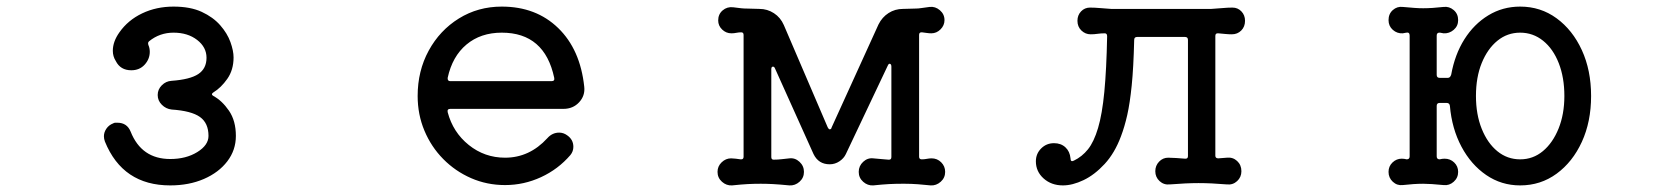

<svg xmlns="http://www.w3.org/2000/svg" viewBox="-20 -538 5040 582"><path d="M496 24Q352 24 298 -109Q295 -117 295 -125Q295 -137 302.5 -148Q310 -159 323 -164Q326 -166 329.5 -166Q333 -166 336 -166Q365 -166 376 -139Q409 -56 496 -56Q544 -56 578 -77Q612 -98 612 -126Q612 -165 586 -183.5Q560 -202 500 -206Q483 -208 470.5 -220.5Q458 -233 458 -250Q458 -267 470.5 -279.5Q483 -292 500 -293Q556 -297 581 -313.5Q606 -330 606 -363Q606 -395 577.5 -417Q549 -439 506 -439Q464 -439 432 -413Q427 -409 430 -401Q434 -392 434 -381Q434 -359 418.5 -342Q403 -325 378 -325Q345 -325 331 -353Q322 -367 322 -384Q322 -412 342 -440Q368 -477 411 -497.5Q454 -518 506 -518Q557 -518 591.5 -502Q626 -486 647.5 -461.5Q669 -437 678.5 -410.5Q688 -384 688 -364Q688 -326 669 -299Q650 -272 627 -258Q618 -252 627 -247Q653 -233 674 -202.5Q695 -172 695 -126Q695 -83 669 -49Q643 -15 598 4.5Q553 24 496 24Z M1511 23Q1456 23 1408 2Q1360 -19 1323.5 -56Q1287 -93 1266.5 -142Q1246 -191 1246 -247Q1246 -323 1279.5 -384.5Q1313 -446 1371 -482Q1429 -518 1501 -518Q1605 -518 1672 -453Q1739 -388 1751 -275Q1754 -248 1735.5 -228Q1717 -208 1688 -208H1345Q1335 -208 1337 -198Q1353 -137 1401 -98.5Q1449 -60 1511 -60Q1585 -60 1639 -119Q1654 -136 1675 -136Q1688 -136 1699 -128Q1718 -115 1718 -93Q1718 -79 1709 -68Q1672 -25 1620 -1Q1568 23 1511 23ZM1337 -302V-300Q1337 -292 1345 -292H1652Q1662 -292 1660 -302Q1631 -439 1501 -439Q1437 -439 1394 -403Q1351 -367 1337 -302Z M2804 -58Q2821 -58 2833 -46Q2845 -34 2845 -17Q2845 1 2831.5 13Q2818 25 2801 24Q2783 22 2762.5 20.5Q2742 19 2723 19H2714Q2694 19 2675 20Q2656 21 2627 24Q2610 25 2596.5 13Q2583 1 2583 -17Q2583 -35 2596.5 -47.5Q2610 -60 2627 -58Q2638 -57 2649.5 -56Q2661 -55 2673 -54H2675Q2682 -54 2682 -62V-336Q2682 -343 2678 -344.5Q2674 -346 2671 -339L2544 -71Q2538 -58 2524.5 -49Q2511 -40 2495 -40Q2461 -40 2446 -71L2329 -331Q2327 -336 2323 -336Q2318 -336 2318 -328V-62Q2318 -54 2325 -54Q2338 -54 2350 -55.5Q2362 -57 2373 -58Q2390 -60 2403.5 -47.5Q2417 -35 2417 -17Q2417 1 2403.5 13Q2390 25 2373 24Q2342 21 2323 20Q2304 19 2286 19Q2265 19 2246.5 20Q2228 21 2199 24Q2182 25 2168.5 13Q2155 1 2155 -17Q2155 -34 2167.5 -46Q2180 -58 2196 -58Q2202 -58 2210 -57Q2218 -56 2225 -55H2227Q2234 -55 2234 -63V-432Q2234 -440 2227 -440Q2219 -440 2212 -438.5Q2205 -437 2197 -437Q2181 -437 2169 -448.5Q2157 -460 2157 -476Q2157 -495 2170.5 -506.5Q2184 -518 2202 -516Q2218 -514 2226.5 -513Q2235 -512 2246.5 -512Q2258 -512 2282 -511Q2306 -511 2326 -498Q2346 -485 2356 -462L2489 -152Q2492 -146 2495 -146Q2500 -146 2501 -152L2643 -464Q2654 -486 2673.5 -498.5Q2693 -511 2717 -511Q2742 -512 2753 -512Q2764 -512 2772.5 -513.5Q2781 -515 2798 -517Q2815 -519 2829 -507Q2843 -495 2843 -477Q2843 -461 2831 -449Q2819 -437 2803 -437Q2797 -437 2790 -438Q2783 -439 2775 -440H2773Q2766 -440 2766 -432V-63Q2766 -55 2774 -55Q2782 -55 2789.5 -56.5Q2797 -58 2804 -58Z M3699 -60Q3717 -62 3730 -50Q3743 -38 3743 -19Q3743 -1 3730 11Q3717 23 3699 21Q3674 19 3653.5 18Q3633 17 3613 17Q3594 17 3573 18Q3552 19 3526 21Q3508 23 3495 11Q3482 -1 3482 -19Q3482 -36 3493.5 -48Q3505 -60 3521 -60Q3532 -60 3545.5 -59Q3559 -58 3572 -57H3574Q3581 -57 3581 -65V-417Q3581 -426 3572 -426H3427Q3418 -426 3418 -417Q3416 -333 3410.5 -279Q3405 -225 3397 -189.5Q3389 -154 3378 -125Q3359 -74 3328.5 -41Q3298 -8 3264.5 8Q3231 24 3202 24Q3167 24 3143.5 3Q3120 -18 3120 -49Q3120 -72 3136 -88Q3152 -104 3175 -104Q3196 -104 3209.5 -91.5Q3223 -79 3225 -58Q3225 -46 3235 -51Q3260 -63 3278 -85.5Q3296 -108 3308.5 -150Q3321 -192 3327.5 -259.5Q3334 -327 3336 -428Q3336 -437 3329 -437Q3317 -437 3307 -435.5Q3297 -434 3286 -434Q3270 -434 3258 -445.5Q3246 -457 3246 -475Q3246 -492 3257 -503.5Q3268 -515 3284 -515Q3298 -515 3315 -513.5Q3332 -512 3348 -511H3652Q3669 -512 3685.5 -513.5Q3702 -515 3716 -515Q3732 -515 3743 -503.5Q3754 -492 3754 -475Q3754 -457 3742.5 -445.5Q3731 -434 3714 -434Q3705 -434 3694.5 -435Q3684 -436 3673 -437H3671Q3664 -437 3664 -429V-66Q3664 -58 3673 -58Z M4588 -518Q4650 -518 4698.5 -482.5Q4747 -447 4775 -386Q4803 -325 4803 -247Q4803 -169 4775 -108Q4747 -47 4698.5 -11.5Q4650 24 4588 24Q4531 24 4485 -7.5Q4439 -39 4410 -93.5Q4381 -148 4375 -217Q4374 -226 4365 -226H4344Q4335 -226 4335 -217V-64Q4335 -55 4344 -55Q4348 -56 4351.5 -56.5Q4355 -57 4359 -57Q4376 -57 4388 -45.5Q4400 -34 4400 -17Q4400 1 4386.5 13Q4373 25 4356 23Q4316 19 4294 19Q4267 19 4232 23Q4215 25 4202 13Q4189 1 4189 -17Q4189 -34 4201 -45.5Q4213 -57 4229 -57Q4233 -57 4236.5 -56.5Q4240 -56 4244 -55Q4253 -55 4253 -64V-430Q4253 -441 4243 -439L4232 -437Q4215 -436 4202 -447.5Q4189 -459 4189 -477Q4189 -496 4202 -507.5Q4215 -519 4232 -517Q4255 -515 4268 -514Q4281 -513 4294 -513Q4321 -513 4356 -517Q4373 -519 4386.5 -507.5Q4400 -496 4400 -477Q4400 -459 4386.5 -447.5Q4373 -436 4356 -437L4345 -439H4343Q4335 -439 4335 -430V-311Q4335 -302 4344 -302H4369Q4376 -302 4379 -312Q4390 -373 4419 -419Q4448 -465 4491.5 -491.5Q4535 -518 4588 -518ZM4588 -55Q4627 -55 4657 -80Q4687 -105 4704.5 -148.5Q4722 -192 4722 -247Q4722 -303 4705 -346.5Q4688 -390 4657.5 -414.5Q4627 -439 4588 -439Q4549 -439 4519 -414.5Q4489 -390 4471.5 -347Q4454 -304 4454 -247Q4454 -191 4471.5 -147.5Q4489 -104 4519 -79.5Q4549 -55 4588 -55Z"/></svg>

Font: Kiwi Maru Medium
Style: Regular
Weight: 500
Designer: Hiroki-Chan
Version: Version 1.100